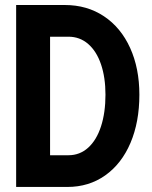

<svg xmlns="http://www.w3.org/2000/svg" viewBox="-20 -740 602 760"><path d="M236.3 -720.2Q324.7 -720.2 391.6 -675.5Q458.5 -630.9 495.1 -550.3Q531.7 -469.7 531.7 -365.2Q531.7 -257.3 496.6 -174.6Q461.4 -91.8 396.7 -45.9Q332 0 246.6 0H43.9V-720.2ZM251 -125.5Q295.9 -125.5 329.1 -155.5Q362.3 -185.5 379.9 -240Q397.5 -294.4 397.5 -365.2Q397.5 -433.1 379.9 -485.1Q362.3 -537.1 329.1 -565.9Q295.9 -594.7 251 -594.7H178.2V-125.5Z"/></svg>

Font: Reddit Mono
Style: Bold
Weight: 700
Designer: Stephen Hutchings
Foundry: Reddit
Version: Version 1.009